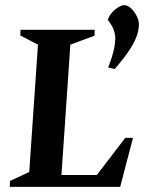

<svg xmlns="http://www.w3.org/2000/svg" viewBox="-20 -728 578 748"><path d="M18 0 19 -23.1 93.9 -58 127.9 -554 59 -589.9 60 -612H349L348 -588.9L254.1 -554L219.4 -46.1H357.2L468 -190.9H498.1L448.2 0ZM426.6 -458.9 401.6 -465Q413.6 -496 420.7 -522.5Q427.7 -549 428.7 -571Q430.7 -590 423.3 -610.6Q415.9 -631.1 399.9 -650.1Q404.5 -666.1 416.4 -679.1Q428.2 -692.1 441.6 -700.1Q455 -708 463.6 -708Q477.1 -708 490.6 -695.4Q504 -682.9 513.4 -664Q522.9 -645.1 520.9 -627.1Q519.9 -606.1 510.8 -582.6Q501.7 -559.1 482 -529.6Q462.2 -500 426.6 -458.9Z"/></svg>

Font: Ancizar Serif Light
Style: Italic
Weight: 300
Italic angle: -4°
Designer: Cesar Puertas, Viviana Monsalve, Julian Moncada, Julian Prieto, Jose Castro, Felipe Aragon, Mariel Hernandez, Sara Alarc
Version: Version 8.100